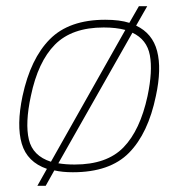

<svg xmlns="http://www.w3.org/2000/svg" viewBox="-20 -548 592 622"><path d="M101 54 132 -1Q68 -23 50.5 -82.5Q33 -142 53 -237Q79 -358 141.5 -421Q204 -484 321 -484Q368 -484 399 -474L430 -528H457L421 -465Q474 -440 489 -382.5Q504 -325 485 -237Q460 -116 398 -53Q336 10 216 10Q182 10 156 4L128 54ZM145 -24 386 -451Q356 -459 316 -459Q213 -459 158 -403.5Q103 -348 80 -237Q61 -149 73.5 -96Q86 -43 145 -24ZM222 -15Q326 -15 380 -70.5Q434 -126 458 -237Q475 -318 465.5 -369Q456 -420 409 -442L169 -19Q181 -17 194 -16Q207 -15 222 -15Z"/></svg>

Font: Kanit Thin
Style: Italic
Weight: 250
Italic angle: -12°
Designer: Katatrad Team
Foundry: CadsonDemak
Version: Version 2.000; ttfautohint (v1.8.3)